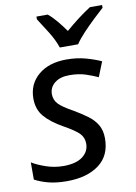

<svg xmlns="http://www.w3.org/2000/svg" viewBox="-87 -823 631 890"><g transform="rotate(-10 228.5 -378.0)"><path d="M155 10Q106 10 69.5 0.5Q33 -9 5 -24V-105Q31 -89 70.5 -75.5Q110 -62 152 -62Q211 -62 242 -85.5Q273 -109 273 -146Q273 -175 254 -194.5Q235 -214 183 -243Q126 -275 97 -309Q68 -343 68 -394Q68 -462 117.5 -504Q167 -546 250 -546Q299 -546 340.5 -534.5Q382 -523 412 -509L384 -439Q358 -451 326 -461.5Q294 -472 250 -472Q207 -472 181.5 -451.5Q156 -431 156 -399Q156 -373 173.5 -353.5Q191 -334 244 -305Q278 -285 305 -265Q332 -245 347.5 -219Q363 -193 363 -155Q363 -74 306.5 -32Q250 10 155 10ZM230 -606Q217 -644 192 -684Q167 -724 148 -753V-766H201Q221 -750 241 -726Q261 -702 280 -675Q311 -702 342 -725.5Q373 -749 400 -766H457V-753Q440 -738 412 -711.5Q384 -685 357.5 -657Q331 -629 316 -606Z"/></g></svg>

Font: Noto IKEA Latin
Style: Italic
Weight: 400
Italic angle: -12°
Designer: Monotype Design Team
Foundry: Monotype Imaging Inc.
Version: Version 1.0